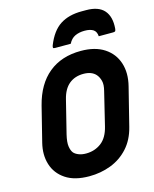

<svg xmlns="http://www.w3.org/2000/svg" viewBox="-139 -1040 927 1152"><g transform="rotate(-15 325.0 -464.0)"><path d="M368 -777H271Q261 -777 259 -780.5Q257 -784 261 -796Q294 -879 347.5 -913.5Q401 -948 481 -948H509Q586 -948 620.5 -908.5Q655 -869 649 -796Q648 -784 644.5 -780.5Q641 -777 631 -777H542Q540 -807 521 -819Q502 -831 468 -831Q434 -831 408.5 -819Q383 -807 368 -777ZM415 -720Q503 -720 559.5 -683Q616 -646 636.5 -582.5Q657 -519 637 -440L578 -204Q559 -128 513.5 -78Q468 -28 405 -4Q342 20 271 20Q180 20 124.5 -17Q69 -54 50 -115Q31 -176 49 -248L103 -464Q135 -590 214.5 -655Q294 -720 415 -720ZM203 -258Q192 -212 196 -185.5Q200 -159 211 -145Q221 -133 241 -125Q261 -117 287 -117Q341 -117 381.5 -147.5Q422 -178 438 -245L488 -451Q498 -489 491.5 -513.5Q485 -538 471 -554Q445 -583 394 -583Q341 -583 305 -553.5Q269 -524 254 -463Z"/></g></svg>

Font: Recursive Sn Lnr St XBd
Style: Italic
Weight: 800
Italic angle: -15°
Version: Version 1.079;hotconv 1.0.112;makeotfexe 2.5.65598; ttfautoh